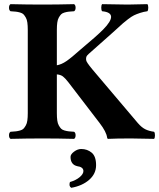

<svg xmlns="http://www.w3.org/2000/svg" viewBox="-20 -667 767 925"><path d="M371.1 50.8Q400.4 50.8 421.6 68.4Q442.9 85.9 442.9 128.9Q442.9 170.4 409.4 199.5Q376 228.5 323.2 237.8Q310.5 230 316.9 210Q345.7 201.7 363.8 186.5Q381.8 171.4 381.8 157.2Q381.8 152.3 380.1 148.7Q378.4 145 376.2 142.8Q374 140.6 370.1 138.7Q366.2 136.7 364.3 136.2L357.4 134.8Q353.5 133.8 353 133.8Q319.8 126.5 319.8 88.9Q319.8 76.2 336.9 63.5Q354 50.8 371.1 50.8ZM113.8 -522.9Q113.8 -543.5 111.8 -558.1Q109.9 -572.8 104.2 -582.5Q98.6 -592.3 93.3 -597.9Q87.9 -603.5 76.7 -606.7Q65.4 -609.9 56.4 -610.8Q47.4 -611.8 30.8 -612.8Q23.4 -617.2 23.4 -629.9Q23.4 -642.6 30.8 -647Q110.8 -645 185.1 -645Q256.8 -645 336.9 -647Q344.2 -642.6 344.2 -629.9Q344.2 -617.2 336.9 -612.8Q320.3 -611.8 311.3 -610.8Q302.2 -609.9 291 -606.7Q279.8 -603.5 274.4 -597.9Q269 -592.3 263.4 -582.5Q257.8 -572.8 255.9 -558.1Q253.9 -543.5 253.9 -522.9V-352.5Q276.4 -356.4 300 -372.6Q323.7 -388.7 370.1 -430.2Q445.8 -493.2 477.1 -524.9Q555.7 -605 472.2 -612.8Q467.8 -617.2 467.8 -629.9Q467.8 -642.6 472.2 -647Q565.9 -645 595.2 -645Q596.2 -645 689.9 -647Q694.3 -642.6 694.3 -629.9Q694.3 -617.2 689.9 -612.8Q671.9 -610.4 654.8 -604.7Q637.7 -599.1 625.7 -593.3Q613.8 -587.4 597.4 -575Q581.1 -562.5 572.3 -554.7L544.9 -529.8L516.1 -503.9L407.2 -407.2Q402.8 -403.3 399.9 -399.7Q397 -396 396 -392.6Q395 -389.2 394.8 -387.2Q394.5 -385.3 394.8 -382.1Q395 -378.9 395 -377.9Q395 -368.7 424.8 -333L644 -74.2Q662.1 -53.2 679.7 -44.4Q697.3 -35.6 722.2 -32.2Q726.6 -27.8 726.6 -15.1Q726.6 -2.4 722.2 2Q628.4 0 610.8 0Q541 0 501 2Q497.1 2 496.1 -3.9Q492.7 -31.7 460 -74.2L309.1 -271Q293.9 -290.5 283 -298.8Q272 -307.1 253.9 -308.6V-122.1Q253.9 -101.6 255.9 -86.9Q257.8 -72.3 263.4 -62.5Q269 -52.7 274.4 -47.1Q279.8 -41.5 291 -38.3Q302.2 -35.2 311.3 -34.2Q320.3 -33.2 336.9 -32.2Q344.2 -27.8 344.2 -15.1Q344.2 -2.4 336.9 2Q256.8 0 185.1 0Q110.8 0 30.8 2Q23.4 -2.4 23.4 -15.1Q23.4 -27.8 30.8 -32.2Q47.4 -33.2 56.4 -34.2Q65.4 -35.2 76.7 -38.3Q87.9 -41.5 93.3 -47.1Q98.6 -52.7 104.2 -62.5Q109.9 -72.3 111.8 -86.9Q113.8 -101.6 113.8 -122.1Z"/></svg>

Font: Linux Libertine G
Style: Bold
Weight: 700
Designer: Philipp H. Poll
Foundry: Philipp H. Poll
Version: Version 5.0.3